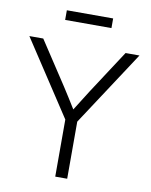

<svg xmlns="http://www.w3.org/2000/svg" viewBox="-97 -972 820 1043"><g transform="rotate(10 313.5 -450.5)"><path d="M280.8 0H346.7V-314.9L617.2 -727.5H540.5L385.3 -489.7C360.8 -451.7 337.4 -414.1 314 -376.5C290.5 -414.1 267.6 -451.7 242.7 -489.7L86.4 -727.5H9.8L280.8 -314.9ZM441.4 -900.9H186V-847.7H441.4Z"/></g></svg>

Font: Raveo Display Display Light
Style: Regular
Weight: 300
Designer: Jakub Foglar, Rasmus Andersson (Inter)
Foundry: Jakubfoglar.com
Version: Version 1.100;Glyphs 3.2.3 (3260)